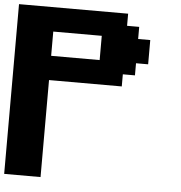

<svg xmlns="http://www.w3.org/2000/svg" viewBox="-58 -930 929 986"><g transform="rotate(5 406.0 -437.5)"><path d="M0 0H187.5V-500H562.5V-562.5H625V-625H687.5V-750H625V-812.5H562.5V-875H0ZM437.5 -625H187.5V-750H437.5Z"/></g></svg>

Font: Faithful 32x
Style: Semibold
Weight: 400
Foundry: Faithful Resource Pack
Version: Version 1.0; January 27, 2023